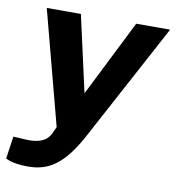

<svg xmlns="http://www.w3.org/2000/svg" viewBox="-88 -586 750 820"><g transform="rotate(10 287.0 -175.5)"><path d="M86 165C167 165 233 135 307 0L584 -516H437L271 -185L197 -516H49L179 -22L167 4C160 19 143 59 55 53L4 50L-10 147C-10 147 15 165 86 165Z"/></g></svg>

Font: United Sans
Style: Bold Italic
Weight: 700
Italic angle: -8°
Designer: Pablo Impallari, Rodrigo Fuenzalida (Modified by Dan O. Williams)
Version: Version 1.000;PS 001.000;hotconv 1.0.88;makeotf.lib2.5.64775